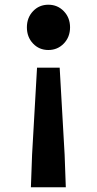

<svg xmlns="http://www.w3.org/2000/svg" viewBox="-20 -594 410 814"><path d="M111 200 116 62 137 -307H233L254 62L259 200ZM250.5 -409.5Q224 -382 185 -382Q146 -382 120 -409.5Q94 -437 94 -478Q94 -519 120 -546.5Q146 -574 185 -574Q224 -574 250.5 -546.5Q277 -519 277 -478Q277 -437 250.5 -409.5Z"/></svg>

Font: Noto Sans Korean Bold
Style: Bold
Weight: 700
Designer: Ryoko NISHIZUKA  (kana & ideographs); Paul D. Hunt (Latin, Greek & Cyrillic); Wenlong ZHANG  (bopomofo); Sandoll Communi
Foundry: Adobe Systems Incorporated
Version: Version 1.000;PS 1;hotconv 1.0.78;makeotf.lib2.5.61930